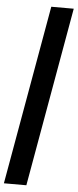

<svg xmlns="http://www.w3.org/2000/svg" viewBox="-89 -771 427 1056"><g transform="rotate(5 124.5 -243.0)"><path d="M99 252 274 -738H150L-25 252Z"/></g></svg>

Font: Celebes ExtraBold
Style: Italic
Weight: 800
Italic angle: -10°
Designer: Anugrah Pasau
Foundry: Lafontype
Version: Version 1.000